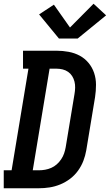

<svg xmlns="http://www.w3.org/2000/svg" viewBox="-39 -1006 587 1026"><path d="M-19 0V-96H23L113 -639H84V-735H263Q296 -735 328 -729Q360 -723 387 -708.5Q414 -694 434 -670Q454 -646 464 -616Q474 -586 474 -553Q474 -520 469 -487L422 -203Q417 -174 406.5 -146.5Q396 -119 378 -94Q360 -69 335.5 -50.5Q311 -32 283 -20.5Q255 -9 226 -4.5Q197 0 168 0ZM136 -96H168Q185 -96 202 -99Q219 -102 235 -109Q251 -116 264.5 -128Q278 -140 288 -155Q298 -170 303.5 -186Q309 -202 312 -219L359 -503Q362 -520 362.5 -537Q363 -554 359 -570Q355 -586 346.5 -599.5Q338 -613 325 -622Q312 -631 296 -635Q280 -639 263 -639H226ZM276 -800 170 -929 249 -981 335 -859 461 -986 528 -924 376 -800Z"/></svg>

Font: Iosevka Curly Slab Oblique
Style: Bold
Weight: 700
Italic angle: -9°
Monospace: yes
Designer: Belleve Invis
Foundry: Belleve Invis
Version: Version 11.1.0; ttfautohint (v1.8.3)